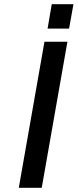

<svg xmlns="http://www.w3.org/2000/svg" viewBox="-20 -900 372 920"><path d="M70 0 193 -700H303L180 0ZM208 -763 228 -880H332L311 -763Z"/></svg>

Font: Cuprum SemiBold
Style: Italic
Weight: 600
Italic angle: -10°
Version: Version 3.000